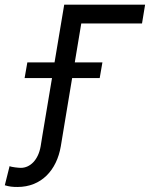

<svg xmlns="http://www.w3.org/2000/svg" viewBox="-145 -565 624 799"><path d="M458.8 -545.5H122.2L82 -305.4H-31.2L-42.6 -240.1H71.4L31.2 0L24.1 44C14.2 100.9 -19.9 133.5 -58.2 133.5C-66.8 133.5 -96.6 130.7 -105.1 126.4L-125 206C-106.5 211.6 -92.3 213.1 -72.4 213.1C27 213.1 90.9 143.5 108 44L125.4 -61.1L155.2 -240.1H269.9L281.2 -305.4H166.2L193.2 -467.3H446Z"/></svg>

Font: Margiela Sans
Style: Italic
Weight: 400
Italic angle: -9.39999°
Designer: Stefan Endress, Andreas Faust
Version: Version 1.100;FEAKit 1.0